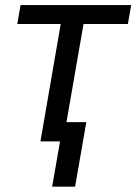

<svg xmlns="http://www.w3.org/2000/svg" viewBox="-20 -548 528 744"><path d="M46.9 0ZM475.6 -455.1H303.7L224.6 0H136.7L215.3 -455.1H46.9L59.6 -528.3H488.3ZM271 175.3H182.1L225.6 -74.7H314.5Z"/></svg>

Font: Roboto
Style: Italic
Weight: 400
Italic angle: -12°
Designer: Google
Version: Version 2.134; 2016; ttfautohint (v1.6)